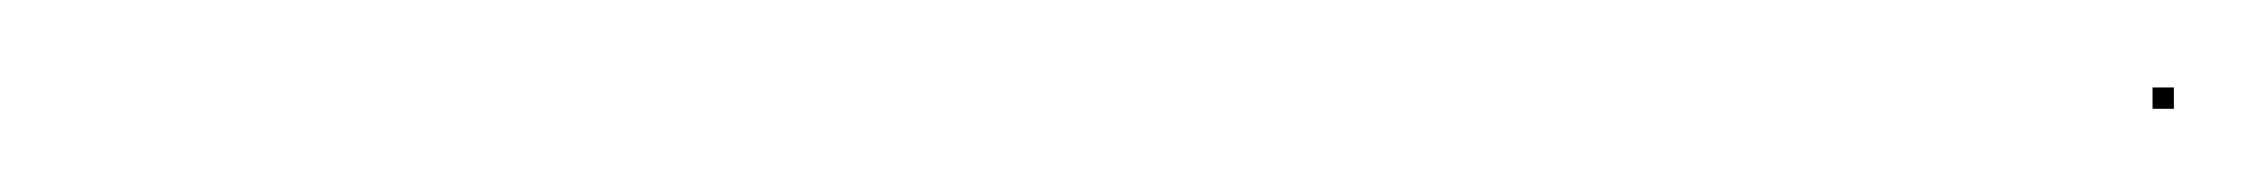

<svg xmlns="http://www.w3.org/2000/svg" viewBox="-20 -100 530 45"><path d="M484.5 -74.5H489.5V-79.5H484.5Z"/></svg>

Font: FRB American Cursive Just Endings
Style: Italic
Weight: 400
Italic angle: -25°
Version: Version 2.0;Modular Font Editor K font №1